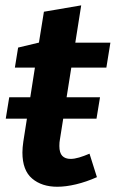

<svg xmlns="http://www.w3.org/2000/svg" viewBox="-20 -696 439 728"><path d="M1.8 -246 15 -327.1H359.2L345.9 -246ZM347.5 -24.3Q306.9 -6.3 268.3 2.9Q229.7 12.1 197.1 12.1Q138.5 12.1 101.8 -19Q65 -50.1 65 -117.8Q65 -127.8 65.9 -137.4Q66.7 -147 68.4 -158.8L115.3 -458.2L129.2 -439.6H36.4L48.7 -515.6L149.5 -539.7L124.5 -515L146.5 -651.5L287.9 -675.7L262.5 -515L252.4 -534.3H398.6L383.3 -439.6H234.8L253.3 -458.2L207.1 -166.6Q206.1 -162.6 205.6 -156.1Q205.1 -149.6 205.1 -142.6Q205.1 -116.4 216.2 -104.9Q227.3 -93.5 247.5 -93.5Q262.1 -93.5 280.3 -98.9Q298.5 -104.4 319.4 -113.3Z"/></svg>

Font: Bitter Thin
Style: Italic
Weight: 100
Italic angle: -9°
Designer: Sol Matas, and Bitter project Authors
Foundry: Sol Matas
Version: Version 2.002